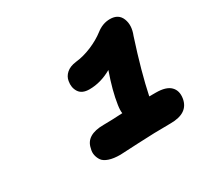

<svg xmlns="http://www.w3.org/2000/svg" viewBox="-107 -987 754 727"><g transform="rotate(-30 269.5 -623.5)"><path d="M227.1 -391.1Q197.8 -391.1 178.5 -397.7Q159.2 -404.3 151.4 -415Q143.6 -425.8 140.6 -439.7Q137.7 -453.6 142.1 -467.8Q151.9 -521 229 -521Q260.7 -521 312 -523.9Q309.6 -536.1 313 -559.1Q321.3 -616.2 348.1 -691.9Q299.8 -664.1 250 -664.1Q217.8 -664.1 204.8 -684.1Q191.9 -704.1 196.8 -731Q199.7 -749.5 214.8 -762.9Q230 -776.4 256.8 -779.8Q290.5 -783.2 326.7 -798.3Q362.8 -813.5 389.2 -834Q417 -856 449.2 -856Q486.3 -856 498.5 -825.4Q510.7 -794.9 495.1 -755.9Q452.1 -624 432.1 -527.8H460.9Q505.4 -527.8 524.4 -508.8Q543.5 -489.7 538.1 -457Q528.3 -398.9 451.2 -398.9Q378.9 -398.9 306.9 -395Q234.9 -391.1 227.1 -391.1Z"/></g></svg>

Font: Shantell Sans Irregular
Style: Bold Italic
Weight: 700
Italic angle: -11.31°
Designer: Stephen Nixon, Anya Danilova, Shantell Martin
Foundry: Arrow Type
Version: Version 1.006;[9816181b4]